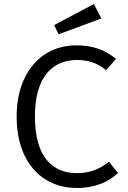

<svg xmlns="http://www.w3.org/2000/svg" viewBox="-20 -926 640 957"><path d="M448 -906 250 -801 272 -755 485 -834ZM358 -700C199 -700 63 -577 63 -345C63 -113 194 11 362 11C460 11 526 -23 568 -64L523 -120C486 -91 440 -63 363 -63C245 -63 154 -140 154 -345C154 -555 252 -627 364 -627C417 -627 465 -613 509 -576L558 -633C503 -676 448 -700 358 -700Z"/></svg>

Font: FiraMono Nerd Font
Style: Regular
Weight: 400
Designer: Carrois Corporate & Edenspiekermann AG
Foundry: Carrois Corporate GbR & Edenspiekermann AG
Version: Version 003.206;Nerd Fonts 3.3.0